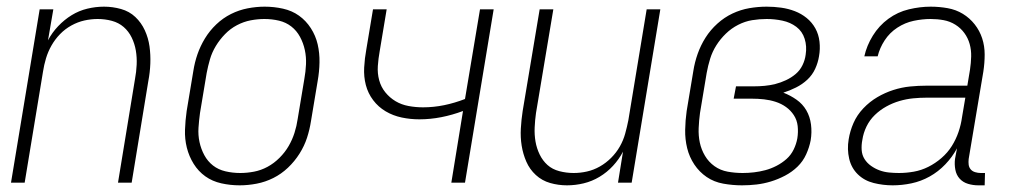

<svg xmlns="http://www.w3.org/2000/svg" viewBox="-20 -548 3040 576"><path d="M13 0 99 -520H140L124 -427Q136 -450 154.5 -469.5Q173 -489 195 -502.5Q217 -516 242 -522Q267 -528 292 -528Q318 -528 343 -521Q368 -514 386 -497Q404 -480 414.5 -457Q425 -434 428.5 -409Q432 -384 431 -357.5Q430 -331 425 -305L375 0H334L385 -311Q389 -332 390 -354Q391 -376 387.5 -396.5Q384 -417 375 -435.5Q366 -454 351 -467Q336 -480 315.5 -485.5Q295 -491 273 -491Q253 -491 233 -486.5Q213 -482 194 -471.5Q175 -461 160 -445.5Q145 -430 134.5 -411.5Q124 -393 118 -373Q112 -353 109 -333L54 0Z M699 8Q671 8 644 2Q617 -4 596 -19Q575 -34 561 -56.5Q547 -79 540.5 -105Q534 -131 535 -159Q536 -187 540 -215L560 -335Q564 -361 572.5 -385.5Q581 -410 595 -433Q609 -456 629 -475Q649 -494 673 -506Q697 -518 723 -523Q749 -528 774 -528Q802 -528 829 -522Q856 -516 877 -501Q898 -486 912.5 -463.5Q927 -441 933 -415Q939 -389 938.5 -361Q938 -333 933 -305L913 -185Q909 -159 901 -134.5Q893 -110 878.5 -87Q864 -64 844 -45Q824 -26 800 -14Q776 -2 750 3Q724 8 699 8ZM701 -29Q721 -29 742 -33Q763 -37 782.5 -47.5Q802 -58 818.5 -74.5Q835 -91 846 -110Q857 -129 863.5 -149.5Q870 -170 873 -191L893 -311Q897 -333 898 -355Q899 -377 894.5 -398Q890 -419 880 -437.5Q870 -456 854 -468.5Q838 -481 817 -486Q796 -491 773 -491Q753 -491 732 -487Q711 -483 691 -472.5Q671 -462 655 -445.5Q639 -429 627.5 -410Q616 -391 610 -370.5Q604 -350 600 -329L580 -209Q577 -187 575.5 -165Q574 -143 578.5 -122Q583 -101 593 -82.5Q603 -64 619 -51.5Q635 -39 656.5 -34Q678 -29 701 -29Z M1334 0 1369 -215Q1337 -203 1304 -196.5Q1271 -190 1238 -190Q1211 -190 1185 -195.5Q1159 -201 1137 -214Q1115 -227 1099.5 -247.5Q1084 -268 1077.5 -293Q1071 -318 1072.5 -345.5Q1074 -373 1079 -400L1099 -520H1140L1119 -394Q1115 -372 1113.5 -350Q1112 -328 1117.5 -307.5Q1123 -287 1136 -271Q1149 -255 1166.5 -244.5Q1184 -234 1205.5 -230Q1227 -226 1249 -226Q1281 -226 1312.5 -232.5Q1344 -239 1375 -251L1420 -520H1461L1375 0Z M1681 8Q1655 8 1630.5 1Q1606 -6 1587.5 -23Q1569 -40 1559 -63Q1549 -86 1545 -111Q1541 -136 1542.5 -162.5Q1544 -189 1548 -215L1599 -520H1640L1588 -209Q1585 -188 1584 -166Q1583 -144 1586.5 -123.5Q1590 -103 1599 -84.5Q1608 -66 1622.5 -53Q1637 -40 1658 -34.5Q1679 -29 1701 -29Q1721 -29 1741 -33.5Q1761 -38 1779.5 -48.5Q1798 -59 1813.5 -74.5Q1829 -90 1839.5 -108.5Q1850 -127 1855.5 -147Q1861 -167 1865 -187L1920 -520H1961L1875 0H1834L1849 -93Q1837 -70 1819 -50.5Q1801 -31 1778.5 -17.5Q1756 -4 1731 2Q1706 8 1681 8Z M2206 8Q2178 8 2150 3Q2122 -2 2100 -17Q2078 -32 2063 -54.5Q2048 -77 2041.5 -103.5Q2035 -130 2035.5 -158.5Q2036 -187 2040 -215L2060 -335Q2064 -361 2073 -386.5Q2082 -412 2096.5 -435Q2111 -458 2132 -477Q2153 -496 2177.5 -507.5Q2202 -519 2228 -523.5Q2254 -528 2280 -528Q2302 -528 2323.5 -525Q2345 -522 2364.5 -514.5Q2384 -507 2400 -494Q2416 -481 2426 -463Q2436 -445 2438.5 -423Q2441 -401 2437 -379Q2434 -360 2425.5 -341.5Q2417 -323 2402 -309Q2387 -295 2368 -285.5Q2349 -276 2330 -270Q2351 -262 2369.5 -249Q2388 -236 2399 -217Q2410 -198 2413 -174.5Q2416 -151 2412 -127Q2408 -106 2398.5 -85Q2389 -64 2372.5 -48Q2356 -32 2335 -21Q2314 -10 2292.5 -3.5Q2271 3 2249.5 5.5Q2228 8 2206 8ZM2208 -29Q2225 -29 2242 -31Q2259 -33 2276 -37.5Q2293 -42 2309.5 -50.5Q2326 -59 2339.5 -71Q2353 -83 2361 -99.5Q2369 -116 2372 -133Q2375 -152 2373 -170Q2371 -188 2361.5 -202.5Q2352 -217 2338 -227Q2324 -237 2307 -242.5Q2290 -248 2272 -250Q2254 -252 2235 -252H2181L2188 -289H2242Q2258 -289 2274 -290.5Q2290 -292 2306 -296Q2322 -300 2338 -307.5Q2354 -315 2367 -326Q2380 -337 2387.5 -352.5Q2395 -368 2397 -384Q2401 -409 2394 -431.5Q2387 -454 2369 -467.5Q2351 -481 2327.5 -486Q2304 -491 2280 -491Q2258 -491 2236.5 -487.5Q2215 -484 2194.5 -473.5Q2174 -463 2157.5 -447Q2141 -431 2129 -412Q2117 -393 2110.5 -372Q2104 -351 2100 -329L2080 -209Q2077 -187 2076 -164Q2075 -141 2079.5 -120Q2084 -99 2095 -80.5Q2106 -62 2123.5 -49.5Q2141 -37 2163 -33Q2185 -29 2208 -29Z M2658 8Q2629 8 2601 1Q2573 -6 2553.5 -25Q2534 -44 2527.5 -72Q2521 -100 2526 -130Q2530 -155 2540.5 -179Q2551 -203 2570 -223Q2589 -243 2612 -256.5Q2635 -270 2660 -278Q2685 -286 2710 -288.5Q2735 -291 2760 -291H2882L2890 -339Q2893 -359 2893.5 -378.5Q2894 -398 2889 -416Q2884 -434 2873 -449Q2862 -464 2846 -474Q2830 -484 2811 -487.5Q2792 -491 2772 -491Q2747 -491 2721 -485.5Q2695 -480 2672 -465Q2649 -450 2634 -427Q2619 -404 2613 -379H2573Q2580 -411 2598.5 -441Q2617 -471 2645 -491.5Q2673 -512 2706.5 -520Q2740 -528 2772 -528Q2798 -528 2823 -523.5Q2848 -519 2868.5 -506.5Q2889 -494 2904 -475Q2919 -456 2926.5 -433Q2934 -410 2934 -384.5Q2934 -359 2930 -333L2886 -71Q2885 -62 2886 -54Q2887 -46 2892 -40Q2897 -34 2905.5 -31.5Q2914 -29 2922 -29H2935L2934 8H2915Q2899 8 2884 3.5Q2869 -1 2859 -12Q2849 -23 2846 -39Q2843 -55 2845 -71L2851 -103Q2837 -77 2816 -55Q2795 -33 2769 -18.5Q2743 -4 2714.5 2Q2686 8 2658 8ZM2677 -29Q2699 -29 2721.5 -33Q2744 -37 2765 -47.5Q2786 -58 2804.5 -74Q2823 -90 2835.5 -110Q2848 -130 2855.5 -152Q2863 -174 2866 -196L2876 -255H2760Q2740 -255 2719.5 -253Q2699 -251 2678.5 -245Q2658 -239 2639 -228.5Q2620 -218 2604.5 -203Q2589 -188 2579.5 -168.5Q2570 -149 2567 -128Q2564 -113 2565 -98Q2566 -83 2573.5 -71Q2581 -59 2593 -50.5Q2605 -42 2618.5 -37Q2632 -32 2647 -30.5Q2662 -29 2677 -29Z"/></svg>

Font: Iosevka SS18 Extralight
Style: Italic
Weight: 200
Italic angle: -9°
Monospace: yes
Designer: Belleve Invis
Foundry: Belleve Invis
Version: Version 25.1.1; ttfautohint (v1.8.4)